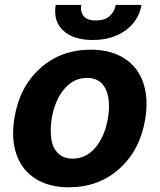

<svg xmlns="http://www.w3.org/2000/svg" viewBox="-20 -756 654 786"><path d="M262.1 10.7Q180 10.7 124.5 -24.9Q68.9 -60.4 47.1 -124.6Q25.2 -188.9 39.1 -273.1Q59.3 -399.5 144 -476Q228.7 -552.6 351.6 -552.6Q433.6 -552.6 489 -517Q544.4 -481.5 566.4 -417.3Q588.4 -353 574.6 -268.5Q554 -142.4 469.3 -65.9Q384.6 10.7 262.1 10.7ZM277.3 -106.5Q333.1 -106.5 371.4 -152.9Q409.8 -199.2 422.2 -273.8Q433.9 -347.3 412.1 -392.2Q390.3 -437.1 336.3 -437.1Q280.5 -437.1 242 -390.4Q203.5 -343.8 191.4 -269.2Q184.7 -221.6 190.3 -185.4Q196 -149.1 218.6 -127.8Q241.1 -106.5 277.3 -106.5ZM453.8 -735.8H559.3Q548.3 -671.2 494 -631.7Q439.6 -592.3 359.7 -592.3Q279.1 -592.3 238.1 -631.6Q197.1 -670.8 208.1 -735.8H312.5Q308.2 -708.5 322.4 -690.3Q336.6 -672.2 372.9 -672.2Q408.4 -672.2 428.6 -690.2Q448.9 -708.1 453.8 -735.8Z"/></svg>

Font: Karasuma Gothic
Style: Bold Italic
Weight: 700
Italic angle: 9.39998°
Designer: Rasmus Andersson / Ryoko Nishizuka
Foundry: Genbu
Version: Version 1.00